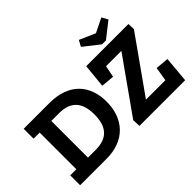

<svg xmlns="http://www.w3.org/2000/svg" viewBox="-138 -1204 1563 1563"><g transform="rotate(-45 643.5 -422.0)"><path d="M673 -328C673 -520 560 -650 337 -650H39V-536H109V-114H39V0H345C550 0 673 -130 673 -328ZM529 -326C529 -177 459 -114 334 -114H243V-536H334C461 -536 529 -469 529 -326ZM1156 -791 1127 -844 1005 -784 868 -844 840 -792 976 -685H1021ZM1248 0 1268 -224 1154 -234 1134 -114H912V-116L1247 -589L1245 -650H759L739 -445L853 -435L873 -536H1049V-535L719 -69L722 0Z"/></g></svg>

Font: Zilla Slab Bold
Style: Regular
Weight: 700
Designer: Typotheque.com
Foundry: Typotheque type foundry
Version: Version 1.3; 2018